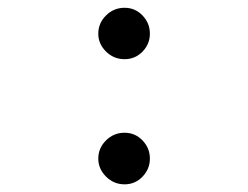

<svg xmlns="http://www.w3.org/2000/svg" viewBox="-20 -463 640 496"><path d="M301.8 -310.1Q273.9 -310.1 253.9 -329.8Q233.9 -349.6 233.9 -376Q233.9 -403.3 253.9 -423.1Q273.9 -442.9 301.8 -442.9Q329.1 -442.9 348.1 -423.1Q367.2 -403.3 367.2 -376Q367.2 -349.1 348.1 -329.6Q329.1 -310.1 301.8 -310.1ZM301.8 13.2Q273.9 13.2 253.9 -6.8Q233.9 -26.9 233.9 -53.2Q233.9 -80.6 253.9 -100.3Q273.9 -120.1 301.8 -120.1Q329.1 -120.1 348.1 -100.3Q367.2 -80.6 367.2 -53.2Q367.2 -26.4 348.1 -6.6Q329.1 13.2 301.8 13.2Z"/></svg>

Font: Compagnon Light
Style: Regular
Weight: 400
Designer: Juliette Duhe, Lea Pradine
Foundry: Velvetyne Type Foundry
Version: Version 1.000;PS 001.000;hotconv 1.0.88;makeotf.lib2.5.64775